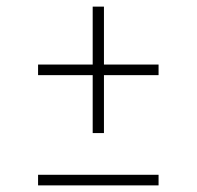

<svg xmlns="http://www.w3.org/2000/svg" viewBox="-20 -560 594 580"><path d="M260 -158V-333H95V-365H260V-540H294V-365H459V-333H294V-158ZM95 0V-32H459V0Z"/></svg>

Font: Encode Sans Expanded Expanded Thin
Style: Regular
Weight: 100
Width: 7
Designer: Multiple Designers
Foundry: Impallari Type
Version: Version 3.000; ttfautohint (v1.8.3) -l 8 -r 50 -G 200 -x 14 